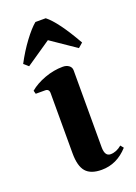

<svg xmlns="http://www.w3.org/2000/svg" viewBox="-105 -538 422 594"><g transform="rotate(-20 106.5 -241.0)"><path d="M168 -27Q187 -27 205 -42L213 -32Q176 9 126 9Q90 9 74 -9.5Q58 -28 58 -70V-268Q58 -282 45 -282H14L11 -293Q31 -310 61 -321Q91 -332 121 -332Q133 -332 141 -326Q149 -320 149 -310V-57Q149 -27 168 -27ZM188 -369 106 -425 24 -369 9 -382Q28 -418 50 -447.5Q72 -477 89 -491H123Q156 -465 203 -382Z"/></g></svg>

Font: Katibeh
Style: Regular
Weight: 400
Designer: Arabic design by Kourosh Beigpour, Latin design by Eduardo Tunni, engineering by Lasse Fister
Version: Version 1.000